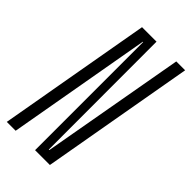

<svg xmlns="http://www.w3.org/2000/svg" viewBox="-242 -736 797 797"><g transform="rotate(45 156.0 -337.5)"><path d="M-29.5 0H22.5L134.5 -634.5H136.5V0H223.5L342.5 -675H290.5L178 -42H175L174.5 -675H89.5Z"/></g></svg>

Font: Anybody ExtraCondensed Light
Style: Italic
Weight: 300
Width: 2
Italic angle: -10°
Version: Version 1.113;gftools[0.9.25]